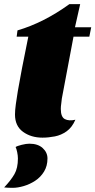

<svg xmlns="http://www.w3.org/2000/svg" viewBox="-47 -641 458 922"><path d="M157 20Q102 20 63.5 -8Q25 -36 25 -91Q25 -111 29 -140.5Q33 -170 38.5 -203Q44 -236 50 -266Q56 -296 59 -315L89 -465H33L37 -495Q163 -532 286 -621H338L313 -510H391L382 -465H306L250 -168Q249 -155 247 -142.5Q245 -130 245 -118Q245 -79 264.5 -69Q284 -59 315 -66Q299 -29 273 -10.5Q247 8 216.5 14Q186 20 157 20ZM14 261Q5 261 -8.5 260.5Q-22 260 -27 259Q6 224 22.5 195Q39 166 39 120Q39 106 35.5 89.5Q32 73 28 65Q35 60 57 54.5Q79 49 94 49Q135 49 158 70Q181 91 181 120Q181 156 164.5 183Q148 210 122 227Q96 244 67 252.5Q38 261 14 261Z"/></svg>

Font: Sansita Swashed Black
Style: Regular
Weight: 900
Designer: Pablo Cosgaya
Foundry: Omnibus-Type
Version: Version 1.003; ttfautohint (v1.8.3)